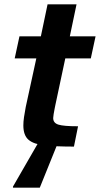

<svg xmlns="http://www.w3.org/2000/svg" viewBox="-20 -678 462 888"><path d="M322 0Q239 0 187.5 -5.5Q136 -11 112 -31.5Q88 -52 88 -98Q88 -115 91 -136Q94 -157 99 -183L148 -408H48L70 -510H169L200 -658H334L303 -510H422L400 -408H282L236 -192Q235 -187 232.5 -174.5Q230 -162 228 -149.5Q226 -137 226 -132Q226 -109 250.5 -101.5Q275 -94 341 -94ZM40 190V185L157 -18H246V-13L164 190Z"/></svg>

Font: Saira SemiBold
Style: Italic
Weight: 600
Italic angle: -12°
Designer: Hector Gatti with collaboration of the Omnibus-Type team
Foundry: Omnibus-Type
Version: Version 1.100; ttfautohint (v1.8.3)